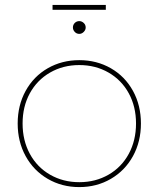

<svg xmlns="http://www.w3.org/2000/svg" viewBox="-20 -762 646 782"><path d="M554 -259Q554 -185 521.5 -126Q489 -67 431.5 -33.5Q374 0 303 0Q232 0 174.5 -33.5Q117 -67 84.5 -126Q52 -185 52 -259Q52 -333 84.5 -392Q117 -451 174.5 -484Q232 -517 303 -517Q374 -517 431.5 -484Q489 -451 521.5 -392Q554 -333 554 -259ZM72 -259Q72 -190 101.5 -135.5Q131 -81 184 -50.5Q237 -20 303 -20Q369 -20 422 -50.5Q475 -81 504.5 -135.5Q534 -190 534 -259Q534 -328 504.5 -382Q475 -436 422 -466.5Q369 -497 303 -497Q237 -497 184 -466.5Q131 -436 101.5 -382Q72 -328 72 -259ZM329 -650Q329 -640 321 -632Q313 -624 303 -624Q292 -624 284.5 -632Q277 -640 277 -650Q277 -661 284.5 -668.5Q292 -676 303 -676Q313 -676 321 -668.5Q329 -661 329 -650ZM411 -742V-722H194V-742Z"/></svg>

Font: Montserrat-Arabic Thin
Style: Regular
Weight: 250
Designer: Mohamed Gaber
Foundry: Kief Type Foundry
Version: Version 5.008